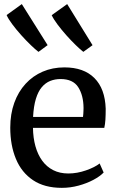

<svg xmlns="http://www.w3.org/2000/svg" viewBox="-20 -895 561 926"><path d="M278.2 11Q194.6 11 139.3 -26Q84 -63 56.8 -128.6Q29.5 -194.2 29.5 -279.4Q29.5 -345.3 48.8 -398.9Q68.1 -452.4 103.1 -490.6Q138 -528.8 185.8 -549.4Q233.6 -570 290.6 -570Q384 -570 435.3 -518.6Q486.7 -467.2 489.8 -370.6Q489.8 -340.5 488.4 -318.1Q487 -295.6 483 -278.4H139Q139.7 -230.1 150.9 -189.7Q162.2 -149.3 183.6 -119.9Q205 -90.5 236.6 -74.4Q268.2 -58.3 309.6 -58.3Q351.8 -58.3 394.7 -73.3Q437.6 -88.3 460.5 -106.6L479.9 -63Q462 -44.3 430.3 -27.5Q398.5 -10.6 358.9 0.2Q319.3 11 278.2 11ZM139.5 -330.9H380.3Q381.2 -337.9 381.8 -346.5Q382.4 -355.1 382.6 -362.7Q382.9 -370.4 382.9 -374.2Q382.5 -435 357.3 -474.4Q332.1 -513.8 272 -513.8Q245.1 -513.8 222.1 -504.6Q199.1 -495.3 181.4 -474.4Q163.8 -453.5 153 -418.2Q142.3 -383 139.5 -330.9ZM381.5 -645.2Q367.2 -656.3 345.1 -677.7Q323 -699.1 299.5 -725.5Q276.1 -751.9 257 -777.5Q237.8 -803.2 229.3 -821.9L304 -875.3L426.3 -677.1L382.4 -645.2ZM165.1 -645.2Q150.7 -656.3 128.1 -677.9Q105.6 -699.5 81.8 -726.1Q58 -752.7 38.9 -778.4Q19.7 -804 11.9 -822.4L85.2 -875.3L209.7 -677.3L166.1 -645.2Z"/></svg>

Font: Merriweather 7pt Light
Style: Regular
Weight: 300
Designer: Eben Sorkin
Foundry: Eben Sorkin
Version: Version 2.200;gftools[0.9.31]